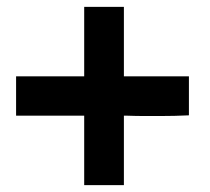

<svg xmlns="http://www.w3.org/2000/svg" viewBox="-20 -540 615 561"><path d="M532 -203Q514 -202 490 -201.5Q466 -201 449 -201Q426 -201 402 -201Q378 -201 351 -202H342V1H226V-202H27V-317H226V-520H342V-317H532Z"/></svg>

Font: Ekushey Bangla
Style: Bold
Weight: 700
Designer: Al Mamun Sumon
Foundry: Al Mamun Sumon
Version: Version 1.0